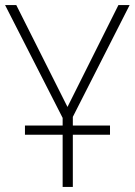

<svg xmlns="http://www.w3.org/2000/svg" viewBox="-20 -734 529 754"><path d="M226 0V-205H78V-241H226V-271L0 -714H44L245 -314L445 -714H489L266 -275V-241H412V-205H266V0Z"/></svg>

Font: Noto Sans Disp ExtLt
Style: Regular
Weight: 200
Designer: Monotype Design Team
Foundry: Monotype Imaging Inc.
Version: Version 2.000;GOOG;noto-source:20170915:90ef993387c0